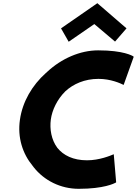

<svg xmlns="http://www.w3.org/2000/svg" viewBox="-20 -1163 859 1205"><path d="M411 -901 572 -1012 702 -902 774 -985 591 -1143 363 -985ZM694 -195C673 -186 604 -157 526 -157C439 -157 378 -188 340 -235C302 -286 291 -353 299 -413C307 -472 338 -538 390 -590C440 -636 511 -668 598 -668C675 -668 736 -640 756 -630L819 -806L817 -809C811 -813 755 -847 596 -847C482 -847 365 -795 276 -712L268 -705C182 -628 121 -525 105 -411C89 -299 122 -198 185 -122L191 -114C257 -30 360 22 474 22C633 22 697 -12 705 -16L709 -19Z"/></svg>

Font: Hussar Woodtype
Style: SeBdObl
Weight: 900
Foundry: Cannot Into Space Fonts
Version: Version 1.07